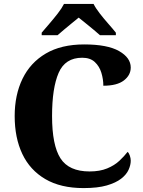

<svg xmlns="http://www.w3.org/2000/svg" viewBox="-20 -951 730 981"><path d="M407 10Q290 10 211.5 -36Q133 -82 94 -164.5Q55 -247 55 -358Q55 -466 95 -548.5Q135 -631 214 -677.5Q293 -724 410 -724Q529 -724 588.5 -690Q648 -656 648 -606Q648 -567 613 -540Q578 -513 508 -513Q508 -546 498 -579Q488 -612 464.5 -634Q441 -656 400 -656Q313 -656 279.5 -578.5Q246 -501 246 -358Q246 -209 289 -142Q332 -75 438 -75Q490 -75 527.5 -90.5Q565 -106 590 -129.5Q615 -153 632 -175Q639 -169 643.5 -155.5Q648 -142 648 -130Q648 -108 637 -83.5Q626 -59 599 -38Q572 -17 525.5 -3.5Q479 10 407 10ZM193 -784Q209 -803 231.5 -829Q254 -855 275 -882Q296 -909 307 -931H458Q469 -909 490 -882Q511 -855 534 -829Q557 -803 572 -784V-771H491Q479 -782 459 -798.5Q439 -815 418 -832Q397 -849 382 -861Q367 -849 346.5 -832Q326 -815 306 -798.5Q286 -782 274 -771H193Z"/></svg>

Font: Noto Serif ExtraBold
Style: Regular
Weight: 800
Designer: Monotype Design Team
Foundry: Monotype Imaging Inc.
Version: Version 2.014